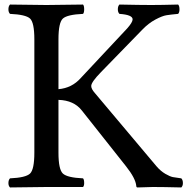

<svg xmlns="http://www.w3.org/2000/svg" viewBox="-20 -822 839 844"><path d="M237 -151Q237 -77 256.5 -59Q276 -41 345 -38Q350 -33 350 -17Q350 -5 345 0H289Q289 0 185 0Q136 0 24 2Q17 -5 17 -17Q17 -31 24 -38Q93 -41 112 -59Q131 -77 131 -151V-649Q131 -723 112 -740.5Q93 -758 24 -761Q17 -768 17 -781Q17 -795 24 -802Q136 -800 184 -800Q231 -800 345 -802Q350 -797 350 -781Q350 -766 345 -761Q276 -758 256.5 -740.5Q237 -723 237 -649V-430Q296 -435 335 -479L539 -697Q563 -724 563 -737Q563 -757 505 -761Q498 -768 498 -781Q498 -795 505 -802Q597 -800 645 -800Q687 -800 763 -802Q769 -796 769 -781Q769 -767 763 -761Q730 -758 711.5 -755Q693 -752 663 -736Q633 -720 606 -692L424 -505Q381 -461 381 -444Q381 -431 397 -413L668 -91Q686 -70 706.5 -58Q727 -46 740 -43.5Q753 -41 777 -38Q784 -31 784 -17Q784 -5 777 2Q695 0 652 0Q635 0 585 2Q579 2 579 -5Q576 -38 534 -91L340 -336Q305 -381 237 -383Z"/></svg>

Font: Indiction Unicode
Style: Normal
Weight: 500
Version: Version 1.1